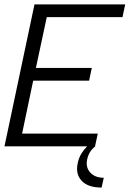

<svg xmlns="http://www.w3.org/2000/svg" viewBox="-44 -657 610 862"><path d="M412.1 185.1Q351.1 185.1 322.5 154.5Q293.9 124 305.2 74.2Q310.1 50.8 321.5 32.5Q333 14.2 347.2 0H-23.9L110.8 -637.2H518.1L505.9 -580.1H166L117.2 -352.1H368.2L356 -294.9H105L55.2 -57.1H395L382.8 -1L383.8 0Q355 22 347.2 59.1Q339.8 94.2 361.3 117.7Q382.8 141.1 421.9 141.1Z"/></svg>

Font: Anonymous Pro
Style: Italic
Weight: 400
Italic angle: -12°
Monospace: yes
Designer: Mark Simonson
Version: Version 1.003